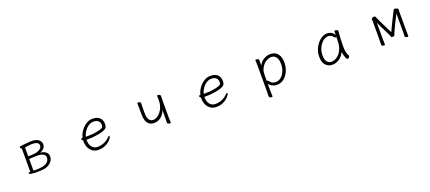

<svg xmlns="http://www.w3.org/2000/svg" viewBox="73 -1688 6853 3062"><g transform="rotate(-20 3500.0 -157.0)"><path d="M388 13Q339 10 313.5 5Q288 0 288 -12Q288 -27 309 -27H320V-418Q312 -423 304 -433.5Q296 -444 296 -453Q296 -462 304 -463Q315 -465 340 -468Q365 -471 396 -474.5Q427 -478 456.5 -480Q486 -482 506 -482Q587 -482 626 -448.5Q665 -415 665 -371Q665 -331 637.5 -300.5Q610 -270 569 -262Q626 -257 664 -229Q702 -201 702 -153Q702 -111 680 -77.5Q658 -44 622.5 -22.5Q587 -1 546 6Q519 10 482.5 11.5Q446 13 416 13ZM374 -271Q392 -271 418 -272.5Q444 -274 468 -276Q492 -278 502 -280Q529 -285 554 -297Q579 -309 595 -327Q611 -345 611 -367Q611 -435 501 -435Q488 -435 463 -433Q438 -431 413.5 -427.5Q389 -424 374 -421ZM513 -232Q496 -232 470.5 -231Q445 -230 419 -229Q393 -228 374 -226V-28Q381 -28 389 -27.5Q397 -27 406 -27Q437 -27 473.5 -29.5Q510 -32 533 -37Q583 -48 615.5 -78.5Q648 -109 648 -151Q648 -184 627 -201.5Q606 -219 577 -225.5Q548 -232 524 -232Z M1337 -201V-198Q1337 -116 1374.5 -75Q1412 -34 1463 -34Q1528 -34 1581.5 -57.5Q1635 -81 1675 -124Q1687 -137 1696 -137Q1704 -137 1704 -127Q1704 -118 1689 -95Q1674 -72 1644.5 -46.5Q1615 -21 1569.5 -2.5Q1524 16 1463 16Q1412 16 1371.5 -9.5Q1331 -35 1307 -82.5Q1283 -130 1283 -195V-210Q1262 -224 1262 -240Q1262 -252 1279 -252Q1281 -252 1285.5 -252.5Q1290 -253 1290 -253Q1296 -289 1317.5 -329Q1339 -369 1372 -404Q1405 -439 1447 -461.5Q1489 -484 1538 -484Q1599 -484 1635 -463Q1671 -442 1686.5 -409Q1702 -376 1702 -340Q1702 -311 1695 -292Q1688 -273 1667.5 -259.5Q1647 -246 1607 -233Q1562 -220 1497 -210.5Q1432 -201 1349 -201ZM1365 -250Q1441 -250 1494.5 -258Q1548 -266 1582 -276Q1613 -285 1626.5 -293Q1640 -301 1644 -312Q1648 -323 1648 -341Q1648 -385 1619 -410.5Q1590 -436 1537 -436Q1500 -436 1467 -417.5Q1434 -399 1408.5 -370Q1383 -341 1366 -309Q1349 -277 1344 -250Z M2637 -229Q2609 -159 2558.5 -121Q2508 -83 2449 -83Q2392 -83 2359.5 -110Q2327 -137 2313.5 -180Q2300 -223 2300 -271V-364Q2300 -370 2299.5 -391Q2299 -412 2298.5 -435.5Q2298 -459 2298 -470Q2298 -480 2314 -480Q2327 -480 2341.5 -472.5Q2356 -465 2356 -452Q2356 -444 2355.5 -427.5Q2355 -411 2354.5 -393.5Q2354 -376 2354 -364V-275Q2354 -208 2378 -171.5Q2402 -135 2449 -135Q2483 -135 2516 -155Q2549 -175 2576.5 -211Q2604 -247 2620.5 -294.5Q2637 -342 2637 -397Q2637 -415 2636 -432Q2635 -449 2635 -463V-473Q2635 -482 2650 -482Q2663 -482 2678 -474Q2693 -466 2693 -454Q2693 -446 2692.5 -429.5Q2692 -413 2691.5 -395Q2691 -377 2691 -365V-106Q2691 -100 2691.5 -79Q2692 -58 2693 -35Q2694 -12 2694 0Q2694 9 2679 9Q2666 9 2650.5 1.5Q2635 -6 2635 -18Q2635 -26 2635.5 -44.5Q2636 -63 2636.5 -81Q2637 -99 2637 -106Z M3337 -201V-198Q3337 -116 3374.5 -75Q3412 -34 3463 -34Q3528 -34 3581.5 -57.5Q3635 -81 3675 -124Q3687 -137 3696 -137Q3704 -137 3704 -127Q3704 -118 3689 -95Q3674 -72 3644.5 -46.5Q3615 -21 3569.5 -2.5Q3524 16 3463 16Q3412 16 3371.5 -9.5Q3331 -35 3307 -82.5Q3283 -130 3283 -195V-210Q3262 -224 3262 -240Q3262 -252 3279 -252Q3281 -252 3285.5 -252.5Q3290 -253 3290 -253Q3296 -289 3317.5 -329Q3339 -369 3372 -404Q3405 -439 3447 -461.5Q3489 -484 3538 -484Q3599 -484 3635 -463Q3671 -442 3686.5 -409Q3702 -376 3702 -340Q3702 -311 3695 -292Q3688 -273 3667.5 -259.5Q3647 -246 3607 -233Q3562 -220 3497 -210.5Q3432 -201 3349 -201ZM3365 -250Q3441 -250 3494.5 -258Q3548 -266 3582 -276Q3613 -285 3626.5 -293Q3640 -301 3644 -312Q3648 -323 3648 -341Q3648 -385 3619 -410.5Q3590 -436 3537 -436Q3500 -436 3467 -417.5Q3434 -399 3408.5 -370Q3383 -341 3366 -309Q3349 -277 3344 -250Z M4305 -368Q4305 -399 4304 -427Q4303 -455 4302 -472Q4302 -481 4317 -481Q4331 -481 4346.5 -473.5Q4362 -466 4362 -454Q4362 -448 4361.5 -433Q4361 -418 4361 -401Q4361 -384 4360.5 -372Q4360 -360 4360 -360Q4377 -397 4408 -425Q4439 -453 4478 -468.5Q4517 -484 4556 -484Q4637 -484 4681 -430Q4725 -376 4725 -278Q4725 -221 4708 -168.5Q4691 -116 4660.5 -74.5Q4630 -33 4587.5 -9Q4545 15 4494 15Q4456 15 4417.5 -2.5Q4379 -20 4359 -54V56Q4359 87 4360.5 116Q4362 145 4362 162Q4362 171 4347 171Q4334 171 4318.5 163.5Q4303 156 4303 144Q4303 132 4304 106.5Q4305 81 4305 55ZM4359 -100Q4363 -102 4366 -102Q4371 -102 4377 -98.5Q4383 -95 4388 -87Q4408 -59 4434 -46Q4460 -33 4487 -33Q4541 -33 4581.5 -67.5Q4622 -102 4644.5 -157Q4667 -212 4667 -273Q4667 -353 4637 -393.5Q4607 -434 4556 -434Q4514 -434 4473.5 -410.5Q4433 -387 4403.5 -346Q4374 -305 4363 -252Q4360 -239 4359.5 -195Q4359 -151 4359 -100Z M5706 -457Q5703 -435 5700.5 -398.5Q5698 -362 5696.5 -321.5Q5695 -281 5694 -246Q5693 -211 5693 -193Q5693 -180 5694.5 -152.5Q5696 -125 5703.5 -93Q5711 -61 5728 -34Q5730 -30 5730 -27Q5730 -16 5719.5 -2.5Q5709 11 5695 11Q5685 11 5675.5 -3.5Q5666 -18 5658.5 -40.5Q5651 -63 5646 -86Q5641 -109 5640 -126Q5604 -53 5548.5 -18.5Q5493 16 5436 16Q5364 16 5320.5 -32.5Q5277 -81 5277 -175Q5277 -238 5298.5 -294Q5320 -350 5355.5 -393Q5391 -436 5434.5 -460Q5478 -484 5522 -484Q5559 -484 5592.5 -466Q5626 -448 5642 -410Q5643 -433 5643.5 -450.5Q5644 -468 5644 -475Q5644 -484 5661 -484Q5675 -484 5690.5 -477Q5706 -470 5706 -459ZM5642 -386Q5640 -382 5634.5 -379Q5629 -376 5624 -376Q5618 -376 5615 -380Q5596 -409 5571 -422.5Q5546 -436 5523 -436Q5490 -436 5456.5 -416.5Q5423 -397 5395 -362Q5367 -327 5350.5 -280.5Q5334 -234 5334 -180Q5334 -103 5363 -68.5Q5392 -34 5436 -34Q5486 -34 5531.5 -66Q5577 -98 5607 -156Q5637 -214 5640 -291Q5641 -306 5641 -333.5Q5641 -361 5642 -386Z M6670 -402Q6642 -349 6616 -296.5Q6590 -244 6569 -199.5Q6548 -155 6536 -127Q6524 -99 6524 -96Q6524 -86 6512 -79.5Q6500 -73 6487 -73Q6466 -73 6462 -86Q6459 -95 6455.5 -105.5Q6452 -116 6449 -122Q6432 -157 6409 -202Q6386 -247 6364 -292Q6342 -337 6327 -371V-106Q6327 -100 6327.5 -79Q6328 -58 6328.5 -35.5Q6329 -13 6329 -1Q6329 4 6324 6.5Q6319 9 6312 9Q6299 9 6285 2Q6271 -5 6271 -16Q6271 -24 6271.5 -43Q6272 -62 6272.5 -80.5Q6273 -99 6273 -106V-422Q6273 -430 6271.5 -437Q6270 -444 6270 -449Q6270 -451 6270.5 -452.5Q6271 -454 6271 -455Q6273 -464 6288.5 -471.5Q6304 -479 6318 -479Q6326 -479 6332 -476Q6337 -473 6340 -465.5Q6343 -458 6346 -452Q6369 -400 6395 -345.5Q6421 -291 6446.5 -241Q6472 -191 6492 -152Q6514 -201 6540 -255Q6566 -309 6592.5 -361Q6619 -413 6640 -455Q6645 -465 6651 -475Q6657 -485 6670 -485Q6678 -485 6691.5 -480Q6705 -475 6716 -468.5Q6727 -462 6727 -456Q6727 -449 6725.5 -441.5Q6724 -434 6724 -425V-106Q6724 -96 6724.5 -75Q6725 -54 6725.5 -33.5Q6726 -13 6726 -1Q6726 8 6710 8Q6697 8 6682.5 1Q6668 -6 6668 -18Q6668 -26 6668.5 -44.5Q6669 -63 6669.5 -81Q6670 -99 6670 -106Z"/></g></svg>

Font: Moon Stars Kai T Light
Style: Regular
Weight: 300
Designer: GuiWonder
Version: Version 1.101